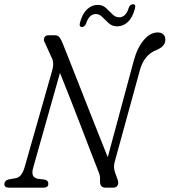

<svg xmlns="http://www.w3.org/2000/svg" viewBox="-32 -862 780 882"><path d="M120.5 -92Q114.5 -71 118.5 -58.2Q122.5 -45.5 140 -41L173 -37Q190.5 -33 190 -18Q190 0 168.5 0H9Q-12.5 0 -12 -17Q-11 -33 8.5 -38L38 -43Q55 -45.5 65 -59.2Q75 -73 81 -93.5L207 -535.5Q213.5 -558.5 212 -573.8Q210.5 -589 203.5 -601L174.5 -665Q166.5 -677 171.2 -688.5Q176 -700 191 -700H219.5Q234.5 -700 242 -689.8Q249.5 -679.5 257.5 -659Q266 -637.5 284.5 -591Q303 -544.5 326.8 -483.8Q350.5 -423 376 -358.8Q401.5 -294.5 424.2 -237Q447 -179.5 463 -140L581.5 -579.5Q598 -642 628 -677.5Q658 -713 693 -713Q708 -713 718 -704.2Q728 -695.5 727.5 -679Q727.5 -649 686.5 -632Q629 -610 610 -537.5L494.5 -117Q491.5 -104.5 491.8 -93.5Q492 -82.5 497 -68.5L508 -37.5Q514 -21.5 508.5 -10.8Q503 0 489 0H452Q426 0 427.5 -32.5Q428.5 -48.5 425.8 -58.2Q423 -68 418 -79.5Q405 -112 384.2 -166.5Q363.5 -221 338.5 -285.5Q313.5 -350 288.8 -413.2Q264 -476.5 243.5 -527ZM506 -741Q483.5 -741 467.8 -755.2Q452 -769.5 438.2 -783.5Q424.5 -797.5 408.5 -797.5Q377.5 -797.5 363.5 -754Q356.5 -738 344.5 -738Q330 -738 335.5 -758.5Q346.5 -799 368 -819.2Q389.5 -839.5 417 -839.5Q439.5 -839.5 455 -825.2Q470.5 -811 484.2 -796.8Q498 -782.5 515 -782.5Q546 -782.5 559.5 -826Q565 -842.5 579 -842.5Q593.5 -842.5 587.5 -821.5Q576.5 -780.5 555 -760.8Q533.5 -741 506 -741Z"/></svg>

Font: Fraunces 144pt S100 Light
Style: Italic
Weight: 300
Italic angle: -16°
Version: Version 1.000; ttfautohint (v1.8.3)